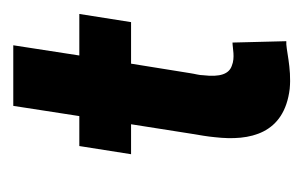

<svg xmlns="http://www.w3.org/2000/svg" viewBox="-102 -344 447 282"><g transform="rotate(-90 121.0 -202.5)"><path d="M36 -233H80L66 -144C64 -132 62 -121 61 -110C55 -58 66 -8 132 0C163 3 191 -6 202 -5L200 -84C192 -84 178 -80 166 -85C154 -89 149 -102 152 -127C152 -133 154 -139 155 -146L169 -233H230L242 -309H181L196 -406H107L92 -309H48Z"/></g></svg>

Font: Rabbid Highway Sign II Hop
Style: Obl
Weight: 400
Foundry: Cannot Into Space Fonts
Version: Version 0.277